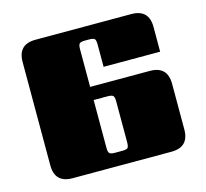

<svg xmlns="http://www.w3.org/2000/svg" viewBox="-93 -727 893 833"><g transform="rotate(-15 353.5 -311.0)"><path d="M403 -90V-273Q403 -292 397.5 -298Q392 -304 372 -304H310V-90Q310 -70 316 -64.5Q322 -59 341 -59H372Q392 -59 397.5 -64.5Q403 -70 403 -90ZM310 -363H578Q657 -363 657 -284V-79Q657 0 578 0H134Q55 0 55 -79V-543Q55 -622 134 -622H564Q643 -622 643 -543V-432H389V-532Q389 -552 383.5 -557.5Q378 -563 358 -563H341Q322 -563 316 -557.5Q310 -552 310 -532Z"/></g></svg>

Font: Sarpanch Black
Style: Regular
Weight: 900
Designer: Manushi Parikh (Devanagari and Latin), Jyotish Sonowal (Devanagari)
Foundry: Indian Type Foundry
Version: Version 2.004;PS 1.0;hotconv 1.0.78;makeotf.lib2.5.61930; tt